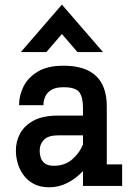

<svg xmlns="http://www.w3.org/2000/svg" viewBox="-20 -793 557 819"><path d="M68.8 -570.8 244.1 -773.4 419.4 -570.8H310.5L244.1 -647.9L177.7 -570.8ZM190.4 5.9Q149.4 5.9 121.8 -9.8Q94.2 -25.4 77.9 -49.6Q61.5 -73.7 54.7 -99.9Q47.9 -126 47.9 -146.5V-152.8Q47.9 -190.9 66.4 -224.6Q85 -258.3 124.3 -279.1Q163.6 -299.8 225.1 -299.8H334V-333Q334 -377.9 318.4 -399.4Q302.7 -420.9 251 -420.9Q215.8 -420.9 197.5 -408.7Q179.2 -396.5 172.4 -379.6Q165.5 -362.8 165.5 -347.7V-344.2H61.5V-347.7Q61.5 -385.7 80.3 -423.8Q99.1 -461.9 140.6 -487.3Q182.1 -512.7 251 -512.7Q435.5 -512.7 435.5 -338.9V-91.8H501V0H334V-63.5Q305.2 -32.2 268.3 -13.2Q231.4 5.9 190.4 5.9ZM230.5 -215.8Q186 -215.8 167.7 -197Q149.4 -178.2 149.4 -152.3V-147.5Q149.4 -134.8 153.8 -120.4Q158.2 -106 171.4 -95.9Q184.6 -85.9 210 -85.9Q256.3 -85.9 287.8 -113Q319.3 -140.1 334 -176.8V-215.8Z"/></svg>

Font: Kay Pho Du
Style: Bold
Weight: 700
Designer: Victor Gaultney, Khu Oo Reh
Foundry: SIL International
Version: Version 3.000